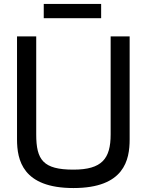

<svg xmlns="http://www.w3.org/2000/svg" viewBox="-20 -936 741 970"><path d="M351 14C608 14 635 -128 635 -232V-752H539V-257C539 -134 495 -79 351 -79C198 -79 163 -128 163 -257V-752H66V-232C66 -128 94 14 351 14ZM201 -844H491V-916H201Z"/></svg>

Font: Hibana 45 SubMedium
Style: Regular
Weight: 500
Width: 6
Designer: pygmalion
Foundry: ybstudio
Version: Version 2021.007;FEAKit 1.0